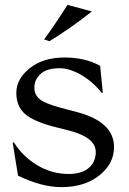

<svg xmlns="http://www.w3.org/2000/svg" viewBox="-20 -756 529 788"><path d="M232 12Q151 12 54 -35L32 -171L37 -172Q72 -115 132 -78.5Q192 -42 262 -42Q315 -42 344 -66.5Q373 -91 373 -132Q373 -192 264 -220L205 -235Q119 -257 83 -288Q47 -319 47 -375Q47 -432 102 -476Q157 -520 245 -520Q329 -520 391 -486L402 -375H397Q362 -420 314 -448Q266 -476 225 -476Q172 -476 146.5 -452.5Q121 -429 121 -396Q121 -367 143 -349Q165 -331 228 -314L296 -296Q448 -256 448 -152Q448 -84 387.5 -36Q327 12 232 12ZM161 -594Q207 -657 257 -736L357 -709Q270 -640 183 -587Z"/></svg>

Font: Coconat
Style: Regular
Weight: 400
Designer: Sara Lavazza
Foundry: Collletttivo
Version: Version 1.000;Glyphs 3.2 (3217)